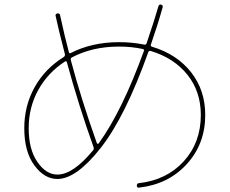

<svg xmlns="http://www.w3.org/2000/svg" viewBox="-20 -821 1040 870"><path d="M274 -542Q197 -492 153.5 -413.5Q110 -335 110 -240Q110 -144 149.5 -87Q189 -30 240 -30Q311 -30 401 -139Q407 -145 404 -154Q337 -341 283 -539Q281 -546 274 -542ZM520 -610Q399 -610 306 -561Q299 -558 301 -548Q348 -371 419 -172Q420 -170 422.5 -169.5Q425 -169 427 -171Q533 -317 632 -590Q635 -597 627 -599Q575 -610 520 -610ZM240 -10Q181 -10 135.5 -72Q90 -134 90 -240Q90 -342 137 -426Q184 -510 268 -562Q276 -567 274 -576Q244 -692 232 -749Q230 -758 240 -760Q250 -762 252 -753Q274 -652 292 -585Q294 -577 301 -581Q397 -630 520 -630Q578 -630 633 -619Q641 -617 644 -624Q681 -733 698 -793Q702 -803 710 -800Q719 -798 717 -788Q694 -706 664 -620Q660 -611 670 -609Q782 -575 846 -493.5Q910 -412 910 -300Q910 -169 826.5 -77.5Q743 14 611 29Q600 31 600 20Q600 10 609 9Q735 -5 812.5 -90Q890 -175 890 -300Q890 -406 829.5 -482Q769 -558 663 -590Q655 -592 652 -585Q548 -293 437 -151.5Q326 -10 240 -10Z"/></svg>

Font: Rounded Mplus 1c Thin
Style: Regular
Weight: 250
Version: Version 1.059.20150529